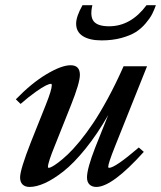

<svg xmlns="http://www.w3.org/2000/svg" viewBox="-20 -720 630 751"><path d="M377.4 -562Q330.6 -562 304.2 -578.6Q277.8 -595.2 277.8 -627.4Q277.8 -655.3 302.7 -699.7H341.3Q331.1 -655.8 346.7 -636.5Q362.3 -617.2 406.7 -617.2Q491.7 -617.2 553.2 -699.7H589.8Q583 -680.7 575 -664.8Q566.9 -648.9 549.8 -628.7Q532.7 -608.4 511.2 -594.7Q489.7 -581.1 454.8 -571.5Q419.9 -562 377.4 -562ZM95.7 11.2Q78.1 11.2 68.4 1.7Q58.6 -7.8 58.6 -25.9Q58.6 -56.6 101.1 -164.6L159.2 -310.1Q182.6 -368.7 182.6 -386.7Q182.6 -392.1 179.2 -392.1Q172.9 -392.1 159.2 -385.5Q145.5 -378.9 118.9 -360.1Q92.3 -341.3 60.5 -313.5L42 -331.5Q103.5 -395 162.1 -429.9Q220.7 -464.8 256.3 -464.8Q292.5 -464.8 292.5 -427.2Q292.5 -396 257.8 -309.1L195.3 -152.3Q167.5 -84.5 167.5 -66.9Q167.5 -63.5 171.4 -63.5Q174.3 -63.5 183.1 -67.9Q191.9 -72.3 208.5 -84.7Q225.1 -97.2 245.1 -116Q265.1 -134.8 291.3 -166.5Q317.4 -198.2 344 -237.8Q370.6 -277.3 402.1 -335.4Q433.6 -393.6 463.4 -460.9H555.2L429.7 -147Q403.3 -80.6 403.3 -67.9Q403.3 -63.5 406.7 -63.5Q430.2 -63.5 522.9 -143.1L542.5 -126Q418.9 11.2 356.9 11.2Q339.8 11.2 330.1 1.7Q320.3 -7.8 320.3 -25.9Q320.3 -60.5 352.5 -143.1L403.3 -270Q359.9 -194.3 314 -137.7Q268.1 -81.1 228.3 -49.8Q188.5 -18.6 155.3 -3.7Q122.1 11.2 95.7 11.2Z"/></svg>

Font: Elstob 6pt SemiBold
Style: Italic
Weight: 600
Italic angle: -20°
Designer: Peter S. Baker
Version: Version 1.015